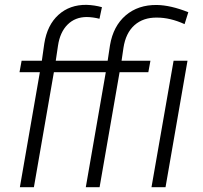

<svg xmlns="http://www.w3.org/2000/svg" viewBox="-20 -782 848 802"><path d="M63 0 146.5 -480.5H61.5L70.3 -528.3H154.8L165 -600.1Q177.2 -677.7 224.4 -720.2Q271.5 -762.7 341.8 -761.7Q374.5 -760.7 405.8 -752L395.5 -703.6Q369.1 -710.4 342.8 -710.9Q293.9 -710.9 262.2 -679.2Q230.5 -647.5 222.2 -590.8L212.9 -528.3H429.7L439.5 -593.3Q453.1 -673.3 505.1 -717.8Q557.1 -762.2 635.3 -761.2Q692.9 -760.3 766.6 -731L751 -681.2Q690.9 -708.5 636.2 -708.5Q578.6 -709.5 541.7 -676.8Q504.9 -644 495.6 -581.5L487.8 -528.3H608.4L599.6 -480.5H479.5L396 0H338.4L421.9 -480.5H205.1L121.6 0ZM671.4 0H612.8L705.1 -528.3H763.2Z"/></svg>

Font: RobotoInd Light
Style: Italic
Weight: 300
Italic angle: -12°
Designer: Google
Version: Version 2.001151; 2014